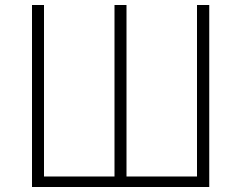

<svg xmlns="http://www.w3.org/2000/svg" viewBox="-20 -748 964 768"><path d="M108 0V-728H156V-42H438V-728H486V-42H768V-728H817V0Z"/></svg>

Font: Noto Sans JP ExtraLight
Style: Regular
Weight: 250
Designer: Ryoko NISHIZUKA  (kana, bopomofo & ideographs); Paul D. Hunt (Latin, Greek & Cyrillic); Sandoll Communications , Soo-you
Foundry: Adobe
Version: Version 2.004-H2;hotconv 1.0.118;makeotfexe 2.5.65603